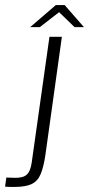

<svg xmlns="http://www.w3.org/2000/svg" viewBox="-48 -736 351 757"><path d="M10 1Q1 1 -8.5 1Q-18 1 -28 0L-23 -36L10 -35Q42 -34 57 -47Q72 -60 77 -95L147 -591H196L131 -125Q124 -78 112.5 -50Q101 -22 77 -10.5Q53 1 10 1ZM71 -629 172 -716H207L283 -629H246L185 -688L109 -629Z"/></svg>

Font: Alumni Sans Light
Style: Italic
Weight: 300
Italic angle: -8°
Version: Version 1.016